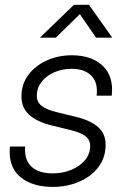

<svg xmlns="http://www.w3.org/2000/svg" viewBox="-20 -751 506 782"><path d="M195.3 10.3Q116.2 10.3 67.9 -26.1Q19.5 -62.5 19.5 -132.3Q19.5 -137.7 19.8 -143.1Q20 -148.4 20.5 -154.3H82.5Q78.1 -101.1 107.4 -73Q136.7 -44.9 194.8 -44.9Q235.4 -44.9 270 -59.1Q304.7 -73.2 325.9 -98.4Q347.2 -123.5 347.2 -156.7Q347.2 -182.6 327.1 -197Q307.1 -211.4 272 -220.2L189.9 -240.2Q129.9 -254.9 98.6 -283.7Q67.4 -312.5 67.4 -357.9Q67.4 -408.7 95.7 -446.3Q124 -483.9 170.9 -504.9Q217.8 -525.9 272.5 -525.9Q347.2 -525.9 391.8 -488.8Q436.5 -451.7 436.5 -385.7Q436.5 -375.5 435.1 -361.3H373.5Q379.9 -414.1 352.3 -442.4Q324.7 -470.7 272 -470.7Q232.4 -470.7 200.2 -456.3Q168 -441.9 148.9 -417Q129.9 -392.1 129.9 -361.3Q129.9 -335 149.9 -319.6Q169.9 -304.2 208 -294.9L290 -274.9Q349.6 -260.3 379.9 -233.2Q410.2 -206.1 410.2 -162.1Q410.2 -108.4 380.4 -69.8Q350.6 -31.2 301.5 -10.5Q252.4 10.3 195.3 10.3ZM207.5 -597.7H142.6L143.1 -598.1L281.2 -731.4H342.3L437 -598.1L436.5 -597.7H371.1L305.2 -693.4Z"/></svg>

Font: Inter Display Light
Style: Italic
Weight: 300
Italic angle: -9.39999°
Designer: Rasmus Andersson
Foundry: rsms
Version: Version 4.000;git-a52131595